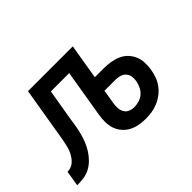

<svg xmlns="http://www.w3.org/2000/svg" viewBox="-135 -748 985 985"><g transform="rotate(-45 357.5 -256.0)"><path d="M456 8Q431 8 407 3.5Q383 -1 362.5 -12Q342 -23 326.5 -41Q311 -59 303.5 -81.5Q296 -104 296 -128.5Q296 -153 300 -178L343 -436H210L181 -264Q178 -241 174 -218.5Q170 -196 164 -173Q158 -150 149 -127.5Q140 -105 127 -84.5Q114 -64 96 -46Q78 -28 56.5 -17Q35 -6 11.5 -3Q-12 0 -35 0L-21 -84Q-10 -84 1.5 -87.5Q13 -91 22.5 -98.5Q32 -106 39.5 -115.5Q47 -125 53 -136Q59 -147 63 -158Q67 -169 69.5 -180.5Q72 -192 74.5 -203Q77 -214 79 -226L128 -520H453L421 -328H486Q511 -328 535.5 -324Q560 -320 581.5 -310.5Q603 -301 619 -284.5Q635 -268 644.5 -246.5Q654 -225 655 -200Q656 -175 652 -150Q648 -128 640.5 -106.5Q633 -85 618.5 -65.5Q604 -46 585 -31.5Q566 -17 544.5 -8Q523 1 500.5 4.5Q478 8 456 8ZM457 -76Q474 -76 492 -81.5Q510 -87 524 -99.5Q538 -112 546 -129Q554 -146 557 -163Q560 -180 557.5 -196Q555 -212 544.5 -223.5Q534 -235 518.5 -239.5Q503 -244 486 -244H407L394 -165Q391 -148 392.5 -131.5Q394 -115 402 -101.5Q410 -88 425 -82Q440 -76 457 -76Z"/></g></svg>

Font: Iosevka Custom Medium
Style: Italic
Weight: 500
Italic angle: -9°
Designer: Belleve Invis
Foundry: Belleve Invis
Version: Version 27.0.1